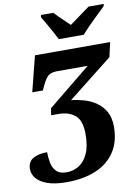

<svg xmlns="http://www.w3.org/2000/svg" viewBox="-138 -834 815 1142"><g transform="rotate(-10 269.5 -263.0)"><path d="M171 240Q99 240 54 223.5Q9 207 -11.5 181Q-32 155 -32 126Q-32 82 0.5 63Q33 44 86 44Q86 77 92.5 109Q99 141 119 161.5Q139 182 180 182Q220 182 254 161.5Q288 141 309 96Q330 51 330 -22Q330 -105 292 -136.5Q254 -168 193 -168H148L154 -209L413 -420H231Q194 -420 176.5 -406.5Q159 -393 142 -358L125 -322H61L115 -536H569L549 -448L280 -236Q319 -232 358.5 -220.5Q398 -209 431 -186Q464 -163 484 -126.5Q504 -90 504 -37Q504 54 462.5 116Q421 178 346 209Q271 240 171 240ZM271 -606Q262 -625 247 -652.5Q232 -680 216.5 -707Q201 -734 189 -753L192 -766H266Q276 -755 292.5 -739Q309 -723 326.5 -706Q344 -689 357 -677Q374 -689 397 -706Q420 -723 442 -739Q464 -755 479 -766H571L568 -753Q549 -734 522 -708.5Q495 -683 468.5 -656Q442 -629 422 -606Z"/></g></svg>

Font: Noto Serif ExtraBold
Style: Italic
Weight: 800
Italic angle: -12°
Designer: Monotype Design Team
Foundry: Monotype Imaging Inc.
Version: Version 2.013